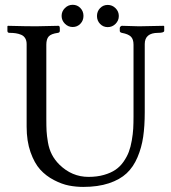

<svg xmlns="http://www.w3.org/2000/svg" viewBox="-20 -752 701 785"><path d="M245.4 -655Q231.9 -668.5 231.9 -687Q231.9 -705.6 245.4 -719Q258.8 -732.4 277.3 -732.4Q295.9 -732.4 308.6 -719.2Q321.3 -706.1 321.3 -687Q321.3 -668 308.6 -654.8Q295.9 -641.6 277.3 -641.6Q258.8 -641.6 245.4 -655ZM389.2 -654.3Q376.5 -667.5 376.5 -686.5Q376.5 -705.6 389.2 -718.8Q401.9 -731.9 420.4 -731.9Q439 -731.9 452.4 -718.5Q465.8 -705.1 465.8 -686.5Q465.8 -668 452.4 -654.5Q439 -641.1 420.4 -641.1Q401.9 -641.1 389.2 -654.3ZM320.3 12.2Q290.5 12.2 261.7 6.6Q232.9 1 200.4 -15.9Q168 -32.7 144.3 -58.8Q120.6 -85 104.7 -130.1Q88.9 -175.3 88.9 -233.9V-571.8Q88.9 -585.9 83 -595.7Q77.1 -605.5 66.4 -609.9Q55.7 -614.3 44.4 -616Q33.2 -617.7 18.6 -617.7Q10.3 -617.7 10.3 -626V-644.5L12.2 -646.5Q88.4 -644.5 127.4 -644.5Q147.5 -644.5 218.8 -646.5Q224.6 -646.5 224.6 -635.7V-626Q224.6 -618.7 216.8 -617.7Q188.5 -613.8 179 -602.8Q169.4 -591.8 169.4 -569.3V-267.1Q169.4 -234.9 170.4 -216.3Q171.4 -197.8 176 -170.2Q180.7 -142.6 192.1 -120.4Q203.6 -98.1 222.7 -79.1Q273.9 -28.8 341.8 -28.8Q377 -28.8 405 -36.9Q433.1 -44.9 452.1 -57.9Q471.2 -70.8 485.1 -90.8Q499 -110.8 506.6 -130.9Q514.2 -150.9 518.8 -177.5Q523.4 -204.1 524.7 -226.1Q525.9 -248 525.9 -275.4V-569.3Q525.9 -591.8 515.1 -602.3Q504.4 -612.8 478 -617.7Q469.7 -619.6 469.7 -626V-637.2Q469.7 -641.1 472.9 -643.8Q476.1 -646.5 478.5 -646.5Q533.2 -644.5 548.8 -644.5L649.4 -646.5L651.4 -644.5V-626Q651.4 -617.7 626.5 -617.7Q571.8 -617.7 571.8 -571.8V-293Q571.8 -236.3 565.4 -192.6Q559.1 -148.9 542.2 -109.1Q525.4 -69.3 497.8 -43.5Q470.2 -17.6 425.3 -2.7Q380.4 12.2 320.3 12.2Z"/></svg>

Font: Libertinage
Style: l
Weight: 400
Designer: OSP
Foundry: OSP
Version: Version 1.0; 2008; OFL relea